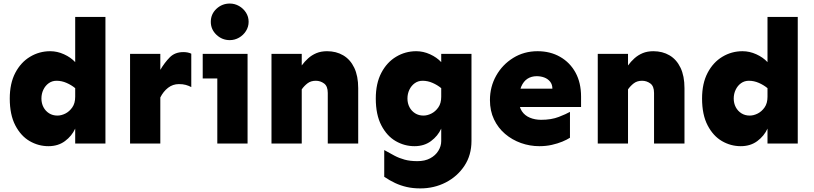

<svg xmlns="http://www.w3.org/2000/svg" viewBox="-20 -797 4518 1066"><path d="M249 14.6Q193.4 14.6 144.5 -13.7Q95.7 -42 64.9 -101.1Q34.2 -160.2 34.2 -250Q34.2 -334 64.9 -392.6Q95.7 -451.2 147 -481.9Q198.2 -512.7 258.8 -512.7Q297.9 -512.7 335.4 -495.6Q373 -478.5 397.5 -452.1V-703.1H565.4V0H397.5V-83Q378.9 -42 340.8 -13.7Q302.7 14.6 249 14.6ZM298.8 -155.3Q320.3 -155.3 342.8 -166.5Q365.2 -177.7 381.3 -200.7Q397.5 -223.6 397.5 -259.8V-307.6Q376 -325.2 349.1 -336.9Q322.3 -348.6 293.9 -348.6Q269.5 -348.6 250.5 -335Q231.4 -321.3 220.7 -298.8Q210 -276.4 210 -250Q210 -223.6 221.2 -202.1Q232.4 -180.7 252.4 -168Q272.5 -155.3 298.8 -155.3Z M702.1 0V-498H870.1V0ZM870.1 -255.9V-409.2Q893.6 -449.2 922.4 -478.5Q951.2 -507.8 998 -507.8Q1023.4 -507.8 1042 -499V-313.5Q1027.3 -321.3 1011.2 -325.7Q995.1 -330.1 973.6 -330.1Q939.5 -330.1 913.1 -309.6Q886.7 -289.1 870.1 -255.9Z M1255.9 -574.2Q1212.9 -574.2 1181.6 -604Q1150.4 -633.8 1150.4 -675.8Q1150.4 -718.8 1181.6 -748Q1212.9 -777.3 1255.9 -777.3Q1283.2 -777.3 1307.1 -763.7Q1331.1 -750 1345.7 -727.1Q1360.4 -704.1 1360.4 -675.8Q1360.4 -648.4 1345.7 -625Q1331.1 -601.6 1307.1 -587.9Q1283.2 -574.2 1255.9 -574.2ZM1186.5 0V-498H1354.5V0ZM1105.5 -361.3V-498H1354.5V-361.3Z M1799.8 0V-281.2Q1799.8 -318.4 1779.3 -333.5Q1758.8 -348.6 1733.4 -348.6Q1706.1 -348.6 1687.5 -334.5Q1668.9 -320.3 1655.3 -300.8V-433.6Q1670.9 -455.1 1690.9 -473.1Q1710.9 -491.2 1736.8 -502Q1762.7 -512.7 1795.9 -512.7Q1846.7 -512.7 1885.7 -489.7Q1924.8 -466.8 1946.8 -420.9Q1968.8 -375 1968.8 -307.6V0ZM1487.3 0V-498H1655.3V0Z M2313.5 249Q2272.5 249 2238.3 241.2Q2204.1 233.4 2173.8 219.2Q2143.6 205.1 2113.3 184.6V36.1Q2144.5 53.7 2170.4 67.4Q2196.3 81.1 2226.6 89.4Q2256.8 97.7 2297.9 97.7Q2338.9 97.7 2368.2 82Q2397.5 66.4 2413.6 40.5Q2429.7 14.6 2429.7 -13.7V-83Q2411.1 -42 2373 -13.7Q2335 14.6 2281.2 14.6Q2225.6 14.6 2176.8 -13.7Q2127.9 -42 2097.2 -101.1Q2066.4 -160.2 2066.4 -250Q2066.4 -334 2097.2 -392.6Q2127.9 -451.2 2179.2 -481.9Q2230.5 -512.7 2291 -512.7Q2330.1 -512.7 2367.7 -495.6Q2405.3 -478.5 2429.7 -452.1V-498H2597.7V-14.6Q2597.7 64.5 2558.6 123.5Q2519.5 182.6 2455.1 215.8Q2390.6 249 2313.5 249ZM2331.1 -155.3Q2352.5 -155.3 2375 -166.5Q2397.5 -177.7 2413.6 -200.7Q2429.7 -223.6 2429.7 -259.8V-307.6Q2408.2 -325.2 2381.3 -336.9Q2354.5 -348.6 2326.2 -348.6Q2301.8 -348.6 2282.7 -335Q2263.7 -321.3 2252.9 -298.8Q2242.2 -276.4 2242.2 -250Q2242.2 -223.6 2253.4 -202.1Q2264.6 -180.7 2284.7 -168Q2304.7 -155.3 2331.1 -155.3Z M2974.6 14.6Q2921.9 14.6 2872.6 -2.9Q2823.2 -20.5 2784.2 -53.7Q2745.1 -86.9 2722.7 -134.3Q2700.2 -181.6 2700.2 -241.2Q2700.2 -315.4 2734.9 -377Q2769.5 -438.5 2829.6 -475.6Q2889.6 -512.7 2964.8 -512.7Q3035.2 -512.7 3089.8 -481.4Q3144.5 -450.2 3175.3 -394Q3206.1 -337.9 3206.1 -260.7V-203.1H2853.5V-304.7H3046.9Q3046.9 -328.1 3034.2 -343.8Q3021.5 -359.4 3002 -366.7Q2982.4 -374 2960 -374Q2930.7 -374 2908.7 -359.9Q2886.7 -345.7 2874 -316.4Q2861.3 -287.1 2861.3 -241.2Q2861.3 -204.1 2877.4 -179.7Q2893.6 -155.3 2921.9 -143.6Q2950.2 -131.8 2984.4 -131.8Q3041 -131.8 3082.5 -147.9Q3124 -164.1 3144.5 -175.8V-32.2Q3127.9 -21.5 3102.1 -10.7Q3076.2 0 3043.9 7.3Q3011.7 14.6 2974.6 14.6Z M3611.3 0V-281.2Q3611.3 -318.4 3590.8 -333.5Q3570.3 -348.6 3544.9 -348.6Q3517.6 -348.6 3499 -334.5Q3480.5 -320.3 3466.8 -300.8V-433.6Q3482.4 -455.1 3502.4 -473.1Q3522.5 -491.2 3548.3 -502Q3574.2 -512.7 3607.4 -512.7Q3658.2 -512.7 3697.3 -489.7Q3736.3 -466.8 3758.3 -420.9Q3780.3 -375 3780.3 -307.6V0ZM3298.8 0V-498H3466.8V0Z M4092.8 14.6Q4037.1 14.6 3988.3 -13.7Q3939.5 -42 3908.7 -101.1Q3877.9 -160.2 3877.9 -250Q3877.9 -334 3908.7 -392.6Q3939.5 -451.2 3990.7 -481.9Q4042 -512.7 4102.5 -512.7Q4141.6 -512.7 4179.2 -495.6Q4216.8 -478.5 4241.2 -452.1V-703.1H4409.2V0H4241.2V-83Q4222.7 -42 4184.6 -13.7Q4146.5 14.6 4092.8 14.6ZM4142.6 -155.3Q4164.1 -155.3 4186.5 -166.5Q4209 -177.7 4225.1 -200.7Q4241.2 -223.6 4241.2 -259.8V-307.6Q4219.7 -325.2 4192.9 -336.9Q4166 -348.6 4137.7 -348.6Q4113.3 -348.6 4094.2 -335Q4075.2 -321.3 4064.5 -298.8Q4053.7 -276.4 4053.7 -250Q4053.7 -223.6 4064.9 -202.1Q4076.2 -180.7 4096.2 -168Q4116.2 -155.3 4142.6 -155.3Z"/></svg>

Font: Sen ExtraBold
Style: Regular
Weight: 800
Version: Version 2.000;gftools[0.9.31]